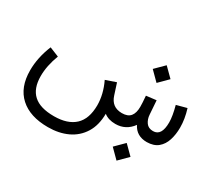

<svg xmlns="http://www.w3.org/2000/svg" viewBox="-144 -807 1487 1336"><g transform="rotate(30 599.5 -139.5)"><path d="M811.5 145.5 882.8 216.8 954.1 145.5 882.8 74.7ZM782.2 -461.9 853.5 -390.6 924.8 -461.9 853.5 -532.7ZM747.6 0C803.2 0 848.1 -23.4 881.8 -69.8C904.8 -23.4 944.3 0 1000 0C1037.1 -0.5 1066.9 -9.8 1088.9 -28.3C1110.8 -46.4 1127 -71.3 1136.7 -102.1C1146.5 -132.8 1151.4 -166.5 1151.4 -203.6C1151.4 -249.5 1143.6 -297.4 1127.9 -347.2L1045.9 -325.2C1060.1 -273.4 1067.4 -230.5 1067.4 -196.3C1067.4 -124 1044.9 -87.9 999.5 -87.9C974.1 -87.9 955.6 -96.7 943.4 -113.8C931.2 -130.9 923.8 -151.4 922.4 -176.3L914.6 -286.6L834 -276.9C835.4 -255.9 836.9 -237.8 837.9 -223.6C838.4 -209 838.9 -197.8 838.9 -189.9C838.9 -157.2 832 -131.8 817.9 -114.3C803.7 -96.7 780.8 -87.9 748.5 -87.9C720.2 -88.4 697.8 -95.2 680.7 -108.4C663.6 -121.6 650.4 -141.1 642.1 -168L613.3 -257.3L530.8 -229C560.1 -168 574.7 -107.9 574.7 -48.8C574.2 23.9 555.2 77.6 517.1 113.3C479 148.9 423.3 167 350.6 167C275.9 167 221.2 150.9 185.5 118.2C149.9 85.9 131.8 36.6 131.8 -29.8C131.8 -85 143.6 -143.6 167.5 -206.1L91.8 -236.8C62.5 -165.5 47.9 -95.7 47.9 -27.3C47.9 64 74.7 133.3 127.9 181.6C181.2 230 255.9 253.9 352.1 253.9C411.1 253.9 463.4 243.2 508.8 221.7C554.2 200.2 589.8 168.5 615.7 126.5C641.6 85 654.8 33.2 655.3 -28.3C679.2 -9.3 710 0 747.6 0Z"/></g></svg>

Font: Vazir
Style: Regular
Weight: 400
Designer: Saber Rastikerdar
Foundry: Saber Rastikerdar
Version: Version 27.002;January 24, 2021;FontCreator 13.0.0.2683 64-b